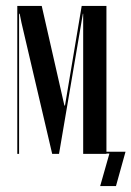

<svg xmlns="http://www.w3.org/2000/svg" viewBox="-20 -515 441 644"><path d="M337 1H259V-469H258L178 1H155L52 -439L46 -469H44V1H38V-495H120L196 -161H198L254 -495H337ZM316 109 347 0H331V-6H401L369 109Z"/></svg>

Font: Moniqa SemBd Narrow Display
Style: Regular
Weight: 600
Width: 4
Designer: Rajesh Rajput
Foundry: Rajesh Rajput
Version: Version 1.000